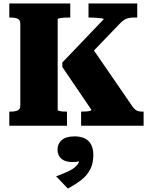

<svg xmlns="http://www.w3.org/2000/svg" viewBox="-20 -730 874 1115"><path d="M34 0V-82H44Q68 -82 83 -89Q98 -96 98 -118V-592Q98 -614 83 -621Q68 -628 44 -628H34V-710H388V-628H376Q365 -628 353.5 -627.5Q342 -627 333.5 -625.5Q325 -624 320 -622.5Q315 -621 315 -618V-92Q315 -89 319 -87.5Q323 -86 330 -84.5Q337 -83 345 -82.5Q353 -82 361 -82H369V0ZM451 0V-82H459Q472 -82 484 -83Q496 -84 503.5 -86.5Q511 -89 511 -92L342 -341V-367L582 -618Q583 -622 571 -623.5Q559 -625 541.5 -626.5Q524 -628 508 -628H494V-710H777V-628H755Q739 -628 726 -625Q713 -622 701.5 -615Q690 -608 678 -595L444 -352L505 -467L751 -109Q759 -99 766.5 -93Q774 -87 783 -84.5Q792 -82 803 -82H814V0ZM374 365 306 294Q344 280 374.5 266Q405 252 423.5 233.5Q442 215 443 187L459 199Q447 206 432 208.5Q417 211 400 211Q358 211 336 191.5Q314 172 314 139Q314 105 338.5 83.5Q363 62 413 62Q467 62 494.5 89.5Q522 117 522 170Q522 220 503 255.5Q484 291 450.5 316.5Q417 342 374 365Z"/></svg>

Font: Roboto Serif 20pt ExtraBold
Style: Regular
Weight: 800
Version: Version 1.008